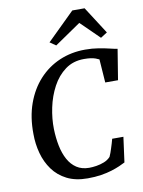

<svg xmlns="http://www.w3.org/2000/svg" viewBox="-105 -1066 854 1146"><g transform="rotate(-10 321.5 -493.5)"><path d="M332.5 8Q258.5 8 206.5 -18.5Q154.5 -45 121.8 -90.2Q89 -135.5 73.8 -192Q58.5 -248.5 58.5 -308.5Q57 -410.5 86.2 -492.2Q115.5 -574 168.8 -632Q222 -690 293.8 -720.8Q365.5 -751.5 449.5 -751.5Q493 -751.5 530.5 -745.2Q568 -739 596.5 -732Q625 -725 641.5 -722.5L611.5 -537.5H534L524 -679Q514.5 -684 502.5 -688.2Q490.5 -692.5 473.8 -695Q457 -697.5 433 -697.5Q367 -697.5 319.2 -662.2Q271.5 -627 241 -570Q210.5 -513 196.5 -446.2Q182.5 -379.5 184 -317Q185.5 -262.5 195.2 -214.5Q205 -166.5 224.8 -130.2Q244.5 -94 276 -73.2Q307.5 -52.5 352 -52.5Q371 -52.5 395.5 -56.2Q420 -60 443.2 -69.2Q466.5 -78.5 482 -95.5Q487 -106 491.5 -118.5Q496 -131 500.2 -144.5Q504.5 -158 508.8 -172Q513 -186 516.5 -199.5H584.5L564 -47.5Q550 -40 528.8 -30.8Q507.5 -21.5 478.8 -12.5Q450 -3.5 413.5 2.2Q377 8 332.5 8ZM248 -831 415 -995H489.5L595.5 -830L555.5 -804.5Q527.5 -832 499.5 -859.5Q471.5 -887 443 -914.5Q403 -887 363.5 -860Q324 -833 284.5 -806Z"/></g></svg>

Font: Merriweather Medium
Style: Italic
Weight: 500
Italic angle: -7.8°
Version: Version 2.101